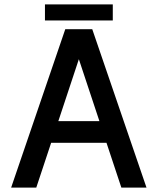

<svg xmlns="http://www.w3.org/2000/svg" viewBox="-20 -856 719 876"><path d="M533.7 0 465.8 -204.6H213.4L145.5 0H30.8L277.8 -722.7H400.9L648.4 0ZM339.8 -585.9 246.1 -303.2H433.6ZM185.1 -762.7V-835.9H494.6V-762.7Z"/></svg>

Font: Giphurs Medium
Style: Regular
Weight: 500
Version: Version 0.920; ttfautohint (v1.8.4.7-5d5b)